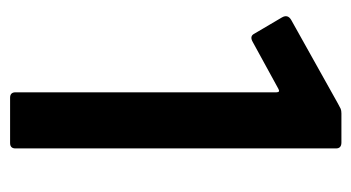

<svg xmlns="http://www.w3.org/2000/svg" viewBox="-182 -532 713 390"><g transform="rotate(90 175.0 -336.5)"><path d="M178 0Q167 0 167 -11V-541Q167 -549 160 -545L65 -493Q53 -486 48 -496L15 -552Q8 -564 20 -571L190 -666Q197 -670 200.5 -671.5Q204 -673 210 -673H269Q281 -673 281 -662V-11Q281 0 270 0Z"/></g></svg>

Font: Glory SemiBold
Style: Regular
Weight: 600
Designer: Robert Leuschke
Foundry: Robert Leuschke
Version: Version 1.011